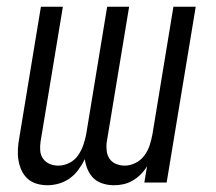

<svg xmlns="http://www.w3.org/2000/svg" viewBox="-20 -540 640 568"><path d="M120 8Q104 8 88.5 3.5Q73 -1 61.5 -11.5Q50 -22 43.5 -36.5Q37 -51 34.5 -66.5Q32 -82 33 -99Q34 -116 37 -132L101 -520H166L100 -121Q98 -108 99 -94.5Q100 -81 107.5 -70.5Q115 -60 127 -55Q139 -50 153 -50Q169 -50 185 -58Q201 -66 211 -80.5Q221 -95 226.5 -111Q232 -127 235 -143L297 -520H362L296 -121Q294 -108 295.5 -94.5Q297 -81 304 -70.5Q311 -60 323.5 -55Q336 -50 349 -50Q365 -50 381 -58Q397 -66 407.5 -80.5Q418 -95 423 -111Q428 -127 431 -143L493 -520H559L473 0H407L415 -48Q407 -35 396 -24Q385 -13 372 -5.5Q359 2 345 5Q331 8 317 8Q300 8 284 3Q268 -2 257 -12.5Q246 -23 239.5 -38Q233 -53 231 -69Q223 -53 212 -38Q201 -23 186.5 -12.5Q172 -2 154.5 3Q137 8 121 8Z"/></svg>

Font: Iosevka SS04 Light Extended
Style: Italic
Weight: 300
Width: 7
Italic angle: -9°
Monospace: yes
Designer: Belleve Invis
Foundry: Belleve Invis
Version: Version 19.0.0; ttfautohint (v1.8.4)